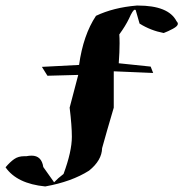

<svg xmlns="http://www.w3.org/2000/svg" viewBox="-34 -652 662 692"><path d="M129 20Q27 10 -14 -49Q2 -68 17 -78.5Q32 -89 53 -89H61Q71 -91 80 -91Q116 -91 122 -50L161 5Q175 -10 195 -25Q225 -106 225 -159Q225 -199 217 -264L248 -382L137 -379L117 -411L251 -418Q266 -526 312 -595Q375 -625 459 -632H463Q573 -632 602 -576Q607 -571 607 -566Q607 -558 589.5 -548.5Q572 -539 556 -533Q509 -542 469 -567L455 -616L452 -617Q445 -617 431 -585Q418 -558 396 -528Q397 -514 397 -496Q397 -465 394 -424L509 -412L518 -389L376 -395V-264Q350 -176 334 -118Q333 -74 287 -37Q224 3 129 20Z"/></svg>

Font: Xiangcui Kesong Xiangcui Kesong
Style: Regular
Weight: 400
Version: Version 1.501;March 28, 2024;FontCreator 14.0.0.2814 64-bit